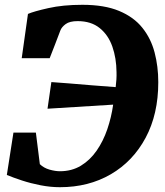

<svg xmlns="http://www.w3.org/2000/svg" viewBox="-20 -772 688 800"><path d="M229.5 8Q190.5 8 149.2 0Q108 -8 71.5 -20Q35 -32 8.5 -43L36 -219.5H129.5L146 -88Q162.5 -72 186.5 -65.2Q210.5 -58.5 229.5 -58.5Q279 -58.5 317 -81.5Q355 -104.5 382.5 -144Q410 -183.5 427 -233.2Q444 -283 451.5 -336L178 -319L194 -430Q220 -428.5 264 -424.8Q308 -421 360 -416.8Q412 -412.5 462 -409Q464 -424.5 465 -440.5Q466 -456.5 465.5 -471.5Q465 -530 448 -578.2Q431 -626.5 395.2 -655.2Q359.5 -684 303.5 -684Q270.5 -684 253.8 -671.8Q237 -659.5 231.5 -645Q220.5 -616 209.5 -587.2Q198.5 -558.5 187 -529.5H70.5L96.5 -714Q120.5 -724.5 181.5 -738.2Q242.5 -752 323.5 -752Q415 -752 476.2 -726.5Q537.5 -701 573.2 -656.2Q609 -611.5 624.2 -553.2Q639.5 -495 639.5 -429.5Q639.5 -296.5 586.8 -198Q534 -99.5 441.5 -45.8Q349 8 229.5 8Z"/></svg>

Font: Merriweather Black
Style: Italic
Weight: 900
Italic angle: -7.8°
Designer: Eben Sorkin
Foundry: Eben Sorkin
Version: Version 2.200;gftools[0.9.31]